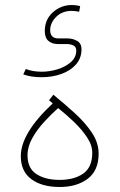

<svg xmlns="http://www.w3.org/2000/svg" viewBox="-20 -748 477 766"><path d="M266.6 -728Q272 -728 281.2 -727.1Q290.5 -726.1 299.8 -723.6L295.9 -701.2Q288.1 -702.6 280.5 -703.6Q272.9 -704.6 266.6 -704.6Q228 -704.6 204.1 -680.7Q180.2 -656.7 180.2 -627.9Q180.2 -594.7 213.4 -594.7H249.5Q270.5 -594.7 287.8 -584.7Q305.2 -574.7 305.2 -551.8Q305.2 -516.1 283.4 -491.2Q261.7 -466.3 225.3 -453.1Q189 -439.9 145.5 -439.9Q104 -439.9 72.8 -451.2L83 -472.7Q110.8 -461.9 146.5 -461.9Q177.2 -461.9 209 -471.4Q240.7 -481 262.5 -500Q284.2 -519 284.2 -546.4Q284.2 -561 272.5 -566.7Q260.7 -572.3 247.1 -572.3H210.4Q188 -572.3 173.3 -584.7Q158.7 -597.2 158.7 -624Q158.7 -670.4 191.2 -699.2Q223.6 -728 266.6 -728ZM190.4 -335.4 175.8 -348.1 192.9 -370.1Q237.3 -334 278.8 -296.1Q320.3 -258.3 346.9 -218.3Q373.5 -178.2 373.5 -134.8Q373.5 -67.9 330.1 -34.9Q286.6 -2 218.3 -2Q147 -2 105 -33.2Q63 -64.5 63 -125Q63 -216.8 190.4 -335.4ZM348.1 -138.7Q348.1 -168.9 327.1 -200.4Q306.2 -231.9 274.7 -262Q243.2 -292 211.9 -316.9Q184.6 -292.5 156.2 -261.7Q127.9 -231 108.9 -197Q89.8 -163.1 89.8 -128.4Q89.8 -76.2 125.7 -53.2Q161.6 -30.3 217.8 -30.3Q275.9 -30.3 312 -55.4Q348.1 -80.6 348.1 -138.7Z"/></svg>

Font: Vazirmatn RD Thin
Style: Regular
Weight: 100
Designer: Saber Rastikerdar
Foundry: Saber Rastikerdar
Version: Version 32.102